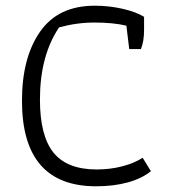

<svg xmlns="http://www.w3.org/2000/svg" viewBox="-20 -644 595 673"><path d="M57 -291Q57 -442 120.5 -533Q184 -624 312 -624Q363 -624 410.5 -613Q458 -602 485 -585V-539Q485 -499 474 -472H433L423 -554Q377 -565 311 -565Q249 -565 187 -548Q120 -448 120 -295Q120 -168 167.5 -109Q215 -50 319 -50Q366 -50 408.5 -61Q451 -72 480 -91L509 -44Q477 -18 427.5 -4.5Q378 9 317 9Q57 9 57 -291Z"/></svg>

Font: Athiti
Style: Regular
Weight: 400
Designer: CadsonDemak Team
Foundry: CadsonDemak
Version: Version 1.033